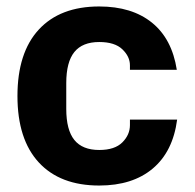

<svg xmlns="http://www.w3.org/2000/svg" viewBox="-20 -564 602 594"><path d="M34 -267Q34 -401 100 -472.5Q166 -544 287 -544Q388 -544 450 -494Q512 -444 527 -348H382V-362Q382 -389 358.5 -411.5Q335 -434 287 -434Q235 -434 210 -403Q185 -372 185 -307V-227Q185 -162 210 -131Q235 -100 287 -100Q335 -100 358.5 -123.5Q382 -147 382 -177V-194H528Q515 -95 452.5 -42.5Q390 10 287 10Q166 10 100 -61.5Q34 -133 34 -267Z"/></svg>

Font: Mozilla Headline BETA
Style: Bold
Weight: 700
Designer: Studio DRAMA
Foundry: Studio DRAMA
Version: Version 0.100